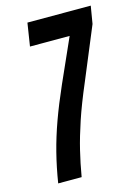

<svg xmlns="http://www.w3.org/2000/svg" viewBox="-109 -761 594 823"><g transform="rotate(-15 188.5 -350.0)"><path d="M45 0Q56 -69 72 -132Q88 -195 112 -261.5Q136 -328 170 -405L256 -598H80L96 -700H377L364 -622L268 -391Q230 -302 208 -236Q186 -170 172.5 -114.5Q159 -59 149 0Z"/></g></svg>

Font: Georama ExtraCondensed SemiBold
Style: Italic
Weight: 600
Width: 2
Italic angle: -9°
Designer: Jean-Baptiste Levee
Foundry: Production Type
Version: Version 1.000